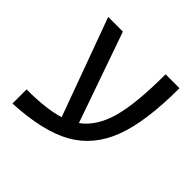

<svg xmlns="http://www.w3.org/2000/svg" viewBox="-158 -749 916 916"><g transform="rotate(45 300.0 -291.5)"><path d="M43.9 -79.1Q178.7 -79.1 255.9 -104L74.7 -599.1H173.8L334 -142.1Q402.8 -191.9 432.4 -295.9Q461.9 -399.9 461.9 -599.1H555.7Q555.7 -372.1 506.8 -244.1Q458 -116.2 349.4 -54.9Q240.7 6.3 43.9 16.1Z"/></g></svg>

Font: Cousine
Style: Regular
Weight: 400
Monospace: yes
Designer: Steve Matteson
Foundry: Monotype Imaging Inc.
Version: Version 1.21